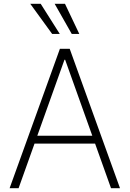

<svg xmlns="http://www.w3.org/2000/svg" viewBox="-20 -982 676 1002"><path d="M77.1 0H30.2L292.6 -727.3H343.8L606.2 0H559.3L476.2 -232.6H160.2ZM174.7 -273.8H461.6L320 -670.1H316.4ZM252.1 -805 138.1 -962H192.5L291.9 -805ZM354.4 -805 265.3 -962H319.2L393.8 -805Z"/></svg>

Font: Inter Extra Light BETA
Style: Regular
Weight: 200
Designer: Rasmus Andersson
Foundry: rsms
Version: Version 3.011;git-f93a4a705